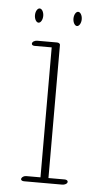

<svg xmlns="http://www.w3.org/2000/svg" viewBox="-46 -593 321 631"><g transform="rotate(5 114.5 -277.0)"><path d="M45.9 -538.1C45.9 -525.4 52.2 -514.6 59.6 -514.6C66.9 -514.6 73.2 -525.4 73.2 -538.1C73.2 -550.8 66.9 -561.5 59.6 -561.5C52.2 -561.5 45.9 -550.8 45.9 -538.1ZM172.9 -538.1C172.9 -525.4 179.2 -514.6 186.5 -514.6C193.8 -514.6 200.2 -525.4 200.2 -538.1C200.2 -550.8 193.8 -561.5 186.5 -561.5C179.2 -561.5 172.9 -550.8 172.9 -538.1ZM43.9 -443.8C43.9 -439.9 47.9 -437.5 53.7 -437.5H109.9L110.4 -8.8H63.5C56.6 -8.8 49.8 -4.9 47.9 0C45.9 4.9 50.3 8.8 57.1 8.8H184.1C190.9 8.8 200.7 4.9 200.7 -2C200.7 -5.9 196.3 -8.8 190.4 -8.8H136.7L136.2 -448.2C136.2 -451.7 131.8 -455.1 126 -455.1H60.1C53.2 -455.1 43.9 -450.7 43.9 -443.8Z"/></g></svg>

Font: WireWyrm
Style: Light
Weight: 200
Version: Version 001.000